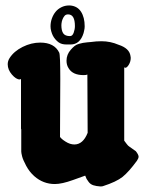

<svg xmlns="http://www.w3.org/2000/svg" viewBox="-20 -674 526 692"><path d="M232.4 -654.3Q258.8 -652.3 272 -631.8Q285.2 -611.3 285.2 -579.1Q285.2 -575.2 284.7 -571.3Q284.2 -567.4 283.2 -563.5Q282.2 -559.6 281.2 -554.7Q268.6 -513.7 234.4 -513.7Q233.4 -513.7 231.9 -513.7Q230.5 -513.7 229 -513.7Q227.5 -513.7 225.6 -513.7H224.6H218.8Q210.9 -513.7 203.6 -515.6Q196.3 -517.6 190.4 -522Q184.6 -526.4 179.2 -532.7Q173.8 -539.1 170.4 -545.9Q167 -552.7 164.6 -561.5Q162.1 -570.3 162.1 -579.1Q162.1 -593.8 167 -607.4Q171.9 -621.1 180.2 -631.3Q188.5 -641.6 201.2 -647.9Q213.9 -654.3 228.5 -654.3ZM225.6 -622.1Q221.7 -622.1 218.8 -621.1Q215.8 -620.1 213.4 -617.7Q210.9 -615.2 209 -611.8Q207 -608.4 205.6 -605Q204.1 -601.6 203.1 -597.7Q202.1 -593.8 201.7 -589.8Q201.2 -585.9 201.2 -583Q201.2 -563.5 208 -553.7Q214.8 -543.9 232.4 -543.9Q241.2 -543.9 245.6 -556.2Q250 -568.4 250 -580.1Q250 -622.1 225.6 -622.1ZM294.9 -405.3Q291 -403.3 281.2 -403.3Q242.2 -403.3 227.5 -427.7Q219.7 -439.5 219.7 -455.1Q219.7 -477.5 235.4 -495.1Q242.2 -502.9 249 -508.3Q255.9 -513.7 265.1 -516.1Q274.4 -518.6 279.3 -519.5Q284.2 -520.5 294.9 -521.5Q305.7 -522.5 306.6 -522.5Q327.1 -525.4 345.7 -525.4Q377.9 -525.4 407.2 -512.7Q446.3 -500 450.2 -472.7Q450.2 -471.7 450.7 -469.2Q451.2 -466.8 451.2 -465.8Q451.2 -452.1 444.3 -440.9Q437.5 -429.7 431.6 -429.7Q429.7 -429.7 427.7 -431.6V-167Q431.6 -162.1 436.5 -155.3Q441.4 -148.4 446.3 -145.5L469.7 -128.9Q479.5 -116.2 479.5 -109.4Q479.5 -103.5 473.6 -94.7Q444.3 -54.7 421.9 -36.6Q399.4 -18.6 350.6 -2.9Q347.7 -2 341.8 -2Q327.1 -2.9 316.4 -6.3Q305.7 -9.8 299.3 -18.6Q293 -27.3 292 -29.3Q291 -31.2 287.1 -41Q284.2 -40 243.7 -25.4Q203.1 -10.7 177.7 -10.7Q135.7 -10.7 103.5 -39.1Q85.9 -54.7 74.2 -76.7Q62.5 -98.6 59.6 -110.8Q56.6 -123 56.6 -127.9V-210.9Q56.6 -208 55.7 -208V-389.6Q53.7 -387.7 50.8 -387.7Q38.1 -387.7 22.9 -405.3Q7.8 -422.9 7.8 -442.4Q7.8 -454.1 14.6 -464.8Q30.3 -489.3 61.5 -504.9Q92.8 -520.5 125 -520.5Q175.8 -520.5 193.4 -484.4Q197.3 -476.6 197.3 -389.6Q197.3 -361.3 196.8 -289.6Q196.3 -217.8 196.3 -180.7Q200.2 -173.8 216.3 -163.6Q232.4 -153.3 248 -153.3Q279.3 -153.3 295.9 -195.3Z"/></svg>

Font: Essays1743
Style: Bold
Weight: 700
Designer: Based on the typeface in a 1743 English translation of the essays of Montaigne.  PostScript/TrueType font designed by Jo
Version: Version 002.100